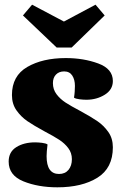

<svg xmlns="http://www.w3.org/2000/svg" viewBox="-20 -778 523 820"><path d="M206 -423Q206 -396 221.5 -375.5Q237 -355 260 -340Q283 -325 323 -304Q369 -279 396 -260.5Q423 -242 442.5 -214.5Q462 -187 462 -149Q462 -60 396 -19Q330 22 225 22Q143 22 80 -3.5Q17 -29 17 -88Q17 -129 49.5 -149.5Q82 -170 130 -170Q143 -170 159.5 -168Q176 -166 183 -161Q179 -129 179 -111Q179 -35 232 -35Q258 -35 272.5 -52.5Q287 -70 287 -98Q287 -125 271.5 -145.5Q256 -166 233 -181Q210 -196 170 -217Q124 -242 97 -260.5Q70 -279 50.5 -306.5Q31 -334 31 -372Q31 -454 96.5 -492Q162 -530 261 -530Q337 -530 399.5 -507Q462 -484 462 -432Q462 -395 427.5 -373.5Q393 -352 349 -352Q336 -352 319.5 -354Q303 -356 296 -361Q298 -372 299 -386Q300 -400 300 -411Q300 -438 288.5 -455.5Q277 -473 254 -473Q232 -473 219 -459.5Q206 -446 206 -423ZM222 -575 78 -712 117 -758 253 -686 388 -758 427 -712 286 -575Z"/></svg>

Font: Sansita ExtraBold
Style: Regular
Weight: 800
Designer: Pablo Cosgaya
Foundry: Omnibus-Type
Version: Version 1.006